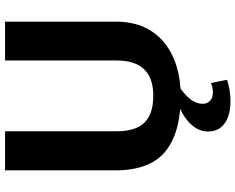

<svg xmlns="http://www.w3.org/2000/svg" viewBox="-108 -632 951 776"><g transform="rotate(-90 368.0 -244.5)"><path d="M369 10Q218 10 142.5 -53Q67 -116 67 -254V-700H225V-249Q225 -172 260 -136.5Q295 -101 369 -101Q511 -101 511 -249V-700H668V-254Q668 -186 645 -136.5Q622 -87 580.5 -54.5Q539 -22 484.5 -6Q430 10 369 10ZM348 211Q290 211 257 187.5Q224 164 224 120Q224 82 254.5 50Q285 18 340 -3L408 2Q372 26 354 49.5Q336 73 336 98Q336 117 348 128.5Q360 140 381 140Q402 140 420 132L433 197Q416 203 393.5 207Q371 211 348 211Z"/></g></svg>

Font: Pathway Extreme 28pt
Style: Bold
Weight: 700
Designer: Eduardo Rodriguez Tunni
Foundry: Eduardo Rodriguez Tunni
Version: Version 1.001;gftools[0.9.26]